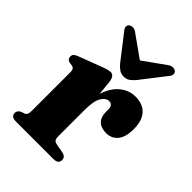

<svg xmlns="http://www.w3.org/2000/svg" viewBox="-208 -821 923 923"><g transform="rotate(45 254.0 -359.0)"><path d="M251 -451.5 258.5 -378.5Q277 -435.5 312.2 -463.5Q347.5 -491.5 389.5 -491.5Q440 -491.5 467.2 -462Q494.5 -432.5 494.5 -375Q494.5 -320 472.2 -293.5Q450 -267 414 -267Q378 -267 359.5 -285.8Q341 -304.5 341 -338V-358Q340 -386.5 314.5 -386.5Q294 -386.5 278 -360.2Q262 -334 262 -274.5V-93.5Q262 -77.5 267.2 -70.2Q272.5 -63 289.5 -60.5L329.5 -53Q356 -48 356 -26Q356 0 322.5 0H67.5Q34.5 0 34.5 -25.5Q34.5 -43 54.5 -51.5L70 -56.5Q78 -59.5 81.8 -67.2Q85.5 -75 85.5 -93V-351.5Q85.5 -366 81.5 -372Q77.5 -378 68.5 -380.5L50 -383Q31.5 -388 31.5 -405.5Q31.5 -416 37.2 -422Q43 -428 58.5 -434L157.5 -471.5Q187.5 -483.5 201 -487Q214.5 -490.5 222.5 -490.5Q246 -490.5 251 -451.5ZM336.5 -550.5Q323.5 -535.5 311.5 -527.2Q299.5 -519 281.5 -519Q263.5 -519 251 -527.2Q238.5 -535.5 225.5 -550.5L128.5 -675.5Q118.5 -687 118.8 -696.8Q119 -706.5 125.5 -711.5Q133.5 -718 145 -718Q156.5 -718 169 -709L281.5 -629L393.5 -709Q406 -718 417.8 -718Q429.5 -718 436.5 -711.5Q443 -706.5 443.2 -696.8Q443.5 -687 433.5 -675.5Z"/></g></svg>

Font: Fraunces 9pt S000
Style: Bold
Weight: 700
Version: Version 1.000; ttfautohint (v1.8.3)